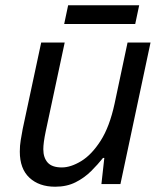

<svg xmlns="http://www.w3.org/2000/svg" viewBox="-20 -697 619 727"><path d="M189 10Q128 10 91.5 -24Q55 -58 55 -123Q55 -146 58.5 -166.5Q62 -187 66 -209L136 -536H225L153 -199Q144 -156 144 -132Q144 -100 160.5 -81.5Q177 -63 214 -63Q248 -63 287.5 -87Q327 -111 361 -164Q395 -217 414 -305L463 -536H550L436 0H364L375 -99H370Q351 -75 325.5 -49.5Q300 -24 266.5 -7Q233 10 189 10ZM223 -606 238 -677H507L492 -606Z"/></svg>

Font: Noto Sans
Style: Italic
Weight: 400
Italic angle: -12°
Designer: Monotype Design Team
Foundry: Monotype Imaging Inc.
Version: Version 2.013; ttfautohint (v1.8.4.7-5d5b)